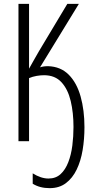

<svg xmlns="http://www.w3.org/2000/svg" viewBox="-20 -734 502 998"><path d="M188 -384Q205 -390 230 -390Q295 -388 337 -346Q379 -304 399 -232.5Q419 -161 419 -73Q419 -11 409.5 46Q400 103 378.5 147.5Q357 192 322.5 218Q288 244 238 244Q187 244 150 221V167Q193 194 232 194Q270 194 295 171Q320 148 335 109Q350 70 356 22.5Q362 -25 362 -74Q362 -148 347.5 -209Q333 -270 299.5 -306.5Q266 -343 209 -343Q191 -343 170.5 -339.5Q150 -336 131 -328V0H76V-714H131V-377Q143 -398 156 -421.5Q169 -445 182 -467L330 -714H390Z"/></svg>

Font: Noto Sans ExtraCondensed Light
Style: Regular
Weight: 300
Width: 2
Designer: Monotype Design Team
Foundry: Monotype Imaging Inc.
Version: Version 2.013; ttfautohint (v1.8.4.7-5d5b)